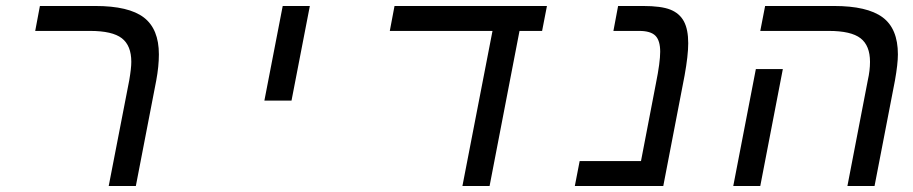

<svg xmlns="http://www.w3.org/2000/svg" viewBox="-20 -619 3040 639"><path d="M432.1 0H341.8L410.2 -352.1Q417 -392.1 417 -413.1Q417 -467.3 385.5 -491.7Q354 -516.1 279.8 -516.1H97.2L112.8 -599.1H296.9Q408.7 -599.1 458.7 -560.8Q508.8 -522.5 508.8 -438Q508.8 -398.4 500 -351.1Z M920.9 -599.1H1011.2L950.2 -284.2H859.9Z M1609.4 0H1519L1619.1 -516.1H1277.3L1293 -599.1H1800.3L1784.2 -516.1H1709Z M2187.5 0H1893.1L1909.2 -83H2113.3L2163.1 -341.8Q2177.2 -411.6 2177.2 -446.8Q2177.2 -483.9 2161.4 -500Q2145.5 -516.1 2107.4 -516.1H2021.5L2037.1 -599.1H2120.1Q2180.7 -599.1 2211.2 -586.9Q2241.7 -574.7 2256.1 -547.9Q2270.5 -521 2270.5 -475.1Q2270.5 -434.6 2258.3 -367.2Z M2510.3 0H2420.4L2495.6 -389.2H2585.4ZM2890.6 0H2800.3L2868.2 -352.1Q2875.5 -384.3 2875.5 -413.1Q2875.5 -467.3 2844 -491.7Q2812.5 -516.1 2738.3 -516.1H2510.3L2526.4 -599.1H2755.4Q2866.2 -599.1 2917.2 -561.5Q2968.3 -523.9 2968.3 -438Q2968.3 -406.2 2958.5 -351.1Z"/></svg>

Font: Cousine
Style: Italic
Weight: 400
Italic angle: -12°
Monospace: yes
Designer: Steve Matteson
Foundry: Monotype Imaging Inc.
Version: Version 1.21